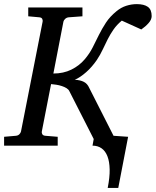

<svg xmlns="http://www.w3.org/2000/svg" viewBox="-35 -707 756 932"><path d="M701.2 -628.9Q701.2 -611.8 686.3 -595Q671.4 -578.1 650.9 -564L556.2 -606.9Q532.2 -586.9 516.4 -564.2Q500.5 -541.5 488 -516.8Q475.6 -492.2 463.6 -466.6Q451.7 -440.9 435.1 -416Q423.8 -399.4 410.6 -384.3Q397.5 -369.1 383.3 -356.7Q369.1 -344.2 355 -334.7Q340.8 -325.2 328.1 -319.8Q355 -318.4 372.1 -309.6Q389.2 -300.8 397.9 -280.8L516.1 -47.9L586.9 -43L539.1 205.1H487.8Q498 154.3 497.3 116Q496.6 77.6 486.6 51.8Q476.6 25.9 458 12.9Q439.5 0 414.1 0L419.9 -32.2L301.8 -264.2Q297.9 -272.9 287.8 -279.1Q277.8 -285.2 265.1 -289.3Q252.4 -293.5 238.5 -295.7Q224.6 -297.9 212.9 -298.8L168 -68.8Q166.5 -62 170.4 -55.4Q174.3 -48.8 185.1 -47.9L245.1 -43V0H-15.1V-43L42 -47.9Q52.7 -48.8 59.1 -55.4Q65.4 -62 66.9 -68.8L171.9 -602.1Q173.3 -608.9 169.9 -615.5Q166.5 -622.1 155.8 -623L102.1 -627.9V-670.9H365.2V-627.9L298.8 -623Q288.6 -622.1 281.5 -615.5Q274.4 -608.9 272.9 -602.1L224.1 -350.1Q272.9 -350.1 311.5 -369.1Q350.1 -388.2 376 -418.9Q399.4 -446.3 414.6 -476.3Q429.7 -506.3 444.8 -536.9Q460 -567.4 479.2 -596.9Q498.5 -626.5 530.8 -652.8Q552.7 -670.9 578.1 -679Q603.5 -687 628.9 -687Q664.1 -687 682.6 -673.8Q701.2 -660.6 701.2 -628.9Z"/></svg>

Font: Charis SIL
Style: Italic
Weight: 400
Italic angle: -11°
Foundry: SIL International
Version: Version 4.112